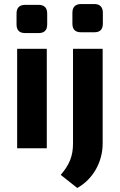

<svg xmlns="http://www.w3.org/2000/svg" viewBox="-20 -735 594 952"><path d="M382 -715C353 -715 339 -699 339 -672V-618C339 -589 353 -575 382 -575H448C476 -575 490 -589 490 -618V-672C490 -699 476 -715 448 -715ZM105 -711C76 -711 62 -696 62 -668V-614C62 -585 76 -571 105 -571H171C200 -571 214 -585 214 -614V-668C214 -696 200 -711 171 -711ZM212 0V-493H65V0ZM489 -493H342V-23C342 37 325 82 281 132L363 197C441 154 489 68 489 -23Z"/></svg>

Font: SnT
Style: Bold
Weight: 700
Designer: Natanael Gama
Version: Version 1.001;PS 001.001;hotconv 1.0.70;makeotf.lib2.5.58329